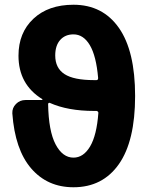

<svg xmlns="http://www.w3.org/2000/svg" viewBox="-20 -770 625 810"><path d="M190 -336Q188 -337 185.5 -335.5Q183 -334 183 -331Q185 -217 214.5 -161Q244 -105 290 -105Q332 -105 360 -152Q388 -199 395 -294Q395 -297 392.5 -299.5Q390 -302 387 -302H377Q266 -302 190 -336ZM290 -625Q255 -625 234 -601.5Q213 -578 213 -536Q213 -483 252 -457.5Q291 -432 377 -432H387Q394 -432 394 -441Q386 -534 359 -579.5Q332 -625 290 -625ZM290 20Q180 20 111.5 -59.5Q43 -139 32 -292Q31 -315 47.5 -331.5Q64 -348 87 -348H156Q158 -348 159 -349.5Q160 -351 158 -352Q58 -414 58 -535Q58 -632 121 -691Q184 -750 290 -750Q413 -750 481.5 -652.5Q550 -555 550 -365Q550 -175 481.5 -77.5Q413 20 290 20Z"/></svg>

Font: Rounded Mplus 1c ExtraBold
Style: Regular
Weight: 800
Version: Version 1.059.20150529